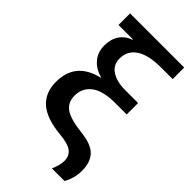

<svg xmlns="http://www.w3.org/2000/svg" viewBox="-262 -782 998 998"><g transform="rotate(45 237.0 -283.5)"><path d="M370 -627Q280 -627 233 -596Q186 -565 186 -507Q186 -461 223.5 -436.5Q261 -412 322 -412H418V-328H334Q244 -328 200.5 -295Q157 -262 157 -206Q157 -156 193.5 -130.5Q230 -105 321 -95Q399 -86 430 -52Q461 -18 461 42Q461 99 434 145H341Q360 105 360 71Q360 36 335.5 16Q311 -4 245 -10Q139 -20 88.5 -64.5Q38 -109 38 -188Q38 -333 188 -368V-370Q138 -384 110 -417.5Q82 -451 82 -500Q82 -546 103.5 -578Q125 -610 166 -625V-627H59V-712H457V-627Z"/></g></svg>

Font: CST
Style: Medium
Weight: 500
Version: Version 1.00